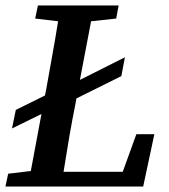

<svg xmlns="http://www.w3.org/2000/svg" viewBox="-33 -684 620 704"><path d="M96 -616 106 -664H402L393 -616L301 -606L260 -391L425 -474L412 -405L247 -323L245 -310Q232 -246 221 -182Q210 -118 200 -54H417L467 -192H533L492 0H-13L-3 -47L80 -57L119 -266L11 -213L25 -281L132 -334L136 -354Q147 -417 158.5 -480Q170 -543 180 -606Z"/></svg>

Font: Source Serif 4 Semibold
Style: Italic
Weight: 600
Italic angle: -12°
Designer: Frank Grießhammer
Foundry: Adobe
Version: Version 4.005;hotconv 1.1.0;makeotfexe 2.6.0